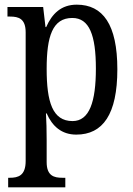

<svg xmlns="http://www.w3.org/2000/svg" viewBox="-20 -566 569 823"><path d="M15 237H260V196H247C212 196 180 188 180 129V34C180 -6 179 -48 177 -80H180C204 -25 244 11 307 11C421 11 483 -76 483 -269C483 -461 421 -546 309 -546C242 -546 203 -507 178 -450H175L165 -536H12V-495H23C60 -495 90 -486 90 -427V124C90 187 58 196 22 196H15ZM291 -47C205 -47 180 -129 180 -271C180 -410 205 -489 290 -489C363 -489 391 -415 391 -272C391 -129 363 -47 291 -47Z"/></svg>

Font: Noto Serif Bengali Condensed
Style: Regular
Weight: 400
Width: 3
Designer: Juan Bruce, Universal Thirst, Indian Type Foundry and the Monotype Design Team.
Foundry: Monotype Imaging Inc.
Version: Version 2.003